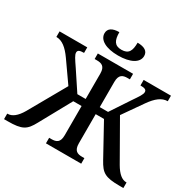

<svg xmlns="http://www.w3.org/2000/svg" viewBox="-199 -1118 1333 1321"><g transform="rotate(30 468.0 -457.5)"><path d="M454 -771C552 -771 612 -805 612 -858C612 -896 582 -915 527 -915C527 -850 511 -817 454 -817C399 -817 382 -850 382 -915C327 -915 297 -895 297 -858C297 -805 357 -771 454 -771ZM-6 0H22C139 0 167 -20 208 -96L345 -345H411V-113C411 -54 383 -44 345 -44H327V0H607V-44H589C552 -44 523 -54 523 -113V-345H589L726 -96C768 -20 795 0 914 0H942V-44H939C905 -44 873 -70 841 -125L671 -423L780 -579C822 -639 862 -670 908 -670V-714H691V-670C725 -670 740 -664 740 -645C740 -626 723 -602 689 -552L589 -401H523V-601C523 -660 552 -670 589 -670H607V-714H327V-670H345C382 -670 411 -660 411 -603V-401H345L245 -552C211 -602 194 -626 194 -645C194 -664 209 -670 243 -670V-714H23V-670C70 -670 109 -638 151 -579L264 -418L98 -125C66 -70 32 -44 -3 -44H-6Z"/></g></svg>

Font: Noto Serif SemiCondensed Medium
Style: Regular
Weight: 500
Width: 4
Designer: Monotype Design Team
Foundry: Monotype Imaging Inc.
Version: Version 2.014